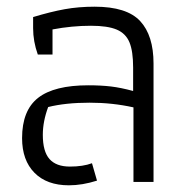

<svg xmlns="http://www.w3.org/2000/svg" viewBox="-20 -544 559 574"><path d="M46 -131Q46 -214 94 -251.5Q142 -289 244 -289Q282 -289 311.5 -285.5Q341 -282 378 -272V-342Q378 -391 367 -417.5Q356 -444 329 -455.5Q302 -467 252 -467Q195 -467 137 -456V-381H93Q79 -420 79 -460V-493Q132 -509 173.5 -516.5Q215 -524 263 -524Q359 -524 399 -481Q439 -438 439 -354V0H379V-223Q316 -237 248 -237Q176 -237 124 -224Q108 -181 108 -141Q108 -91 128 -68.5Q148 -46 189 -46Q228 -46 255 -56L270 -4Q226 10 186 10Q120 10 83 -27.5Q46 -65 46 -131Z"/></svg>

Font: Athiti
Style: Regular
Weight: 400
Designer: CadsonDemak Team
Foundry: CadsonDemak
Version: Version 1.033